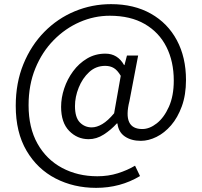

<svg xmlns="http://www.w3.org/2000/svg" viewBox="-20 -737 975 927"><path d="M444 170Q336 170 248 124.5Q160 79 108 -9.5Q56 -98 56 -226Q56 -337 93 -427.5Q130 -518 194 -583Q258 -648 341 -682.5Q424 -717 516 -717Q627 -717 708.5 -671Q790 -625 834 -542.5Q878 -460 878 -351Q878 -279 858 -224Q838 -169 806 -132Q774 -95 735.5 -76Q697 -57 660 -57Q614 -57 583 -78Q552 -99 547 -141H544Q516 -110 481 -87.5Q446 -65 408 -65Q353 -65 314 -105Q275 -145 275 -221Q275 -265 290 -310Q305 -355 333 -393Q361 -431 400.5 -454.5Q440 -478 489 -478Q548 -478 579 -423H581L593 -469H647L605 -249Q571 -114 667 -114Q702 -114 737 -141.5Q772 -169 795.5 -221.5Q819 -274 819 -348Q819 -440 783.5 -510.5Q748 -581 679 -621Q610 -661 510 -661Q435 -661 365 -630.5Q295 -600 239 -543Q183 -486 150.5 -406.5Q118 -327 118 -229Q118 -120 161 -43.5Q204 33 279.5 73.5Q355 114 450 114Q503 114 549 99.5Q595 85 632 63L656 113Q561 170 444 170ZM423 -122Q447 -122 474 -138Q501 -154 531 -190L563 -371Q547 -398 529.5 -408.5Q512 -419 488 -419Q443 -419 410.5 -389Q378 -359 360 -314Q342 -269 342 -225Q342 -170 365.5 -146Q389 -122 423 -122Z"/></svg>

Font: Source Han Sans SC Normal
Style: Regular
Weight: 350
Designer: Ryoko NISHIZUKA 西塚涼子 (kana, bopomofo & ideographs); Paul D. Hunt (Latin, Greek & Cyrillic); Sandoll Communications 산돌커뮤니
Foundry: Adobe
Version: Version 2.004;hotconv 1.0.118;makeotfexe 2.5.65603